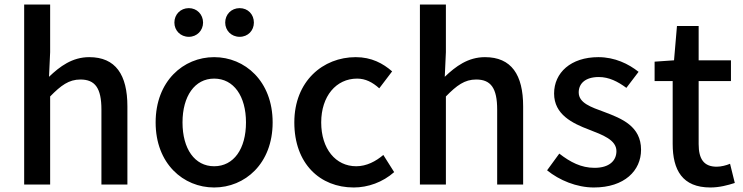

<svg xmlns="http://www.w3.org/2000/svg" viewBox="-20 -795 3289 850"><path d="M87 -775V22H202V-368C250 -417 285 -443 336 -443C401 -443 429 -405 429 -310V22H544V-324C544 -464 492 -542 375 -542C300 -542 245 -501 197 -455L202 -564V-775Z M928 35C1064 35 1187 -70 1187 -253C1187 -436 1064 -542 928 -542C792 -542 669 -436 669 -253C669 -70 792 35 928 35ZM752 -695C752 -660 779 -632 816 -632C852 -632 879 -660 879 -695C879 -731 852 -759 816 -759C779 -759 752 -731 752 -695ZM788 -253C788 -369 842 -447 928 -447C1015 -447 1069 -369 1069 -253C1069 -136 1015 -59 928 -59C842 -59 788 -136 788 -253ZM977 -695C977 -660 1004 -632 1041 -632C1078 -632 1104 -660 1104 -695C1104 -731 1078 -759 1041 -759C1004 -759 977 -731 977 -695Z M1546 35C1609 35 1674 12 1725 -33L1677 -109C1644 -81 1603 -59 1557 -59C1466 -59 1402 -136 1402 -253C1402 -369 1468 -447 1561 -447C1598 -447 1629 -431 1659 -404L1716 -479C1676 -514 1625 -542 1555 -542C1410 -542 1283 -436 1283 -253C1283 -70 1397 35 1546 35Z M1839 -775V22H1954V-368C2002 -417 2037 -443 2088 -443C2153 -443 2181 -405 2181 -310V22H2296V-324C2296 -464 2244 -542 2127 -542C2052 -542 1997 -501 1949 -455L1954 -564V-775Z M2609 35C2745 35 2818 -40 2818 -132C2818 -236 2733 -270 2656 -299C2596 -321 2542 -339 2542 -386C2542 -424 2570 -454 2631 -454C2676 -454 2715 -434 2753 -406L2807 -477C2763 -512 2702 -542 2629 -542C2507 -542 2433 -473 2433 -381C2433 -288 2514 -249 2588 -221C2647 -198 2709 -176 2709 -126C2709 -84 2678 -52 2612 -52C2553 -52 2505 -77 2456 -115L2402 -41C2456 3 2533 35 2609 35Z M3125 35C3165 35 3202 25 3233 15L3212 -70C3196 -63 3172 -57 3153 -57C3096 -57 3073 -91 3073 -157V-436H3216V-528H3073V-680H2977L2964 -528L2878 -522V-436H2958V-158C2958 -42 3001 35 3125 35Z"/></svg>

Font: コーポレート・ロゴ ver3 Medium
Style: Regular
Weight: 500
Designer: [KANA_main] LOGOTYPE.JP [Source Han Sans] Ryoko NISHIZUKA 西塚涼子 (kana, bopomofo & ideographs); Paul D. Hunt (Latin, Greek
Version: Version 12.001;FEAKit 1.0